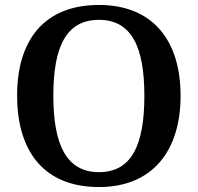

<svg xmlns="http://www.w3.org/2000/svg" viewBox="-20 -744 797 774"><path d="M379 10C594 10 708 -135 708 -358C708 -583 594 -724 379 -724C157 -724 49 -581 49 -359C49 -134 157 10 379 10ZM379 -50C246 -50 195 -164 195 -358C195 -554 246 -664 379 -664C512 -664 562 -552 562 -358C562 -162 512 -50 379 -50Z"/></svg>

Font: Noto Serif SemiBold
Style: Regular
Weight: 600
Designer: Monotype Design Team
Foundry: Monotype Imaging Inc.
Version: Version 2.013